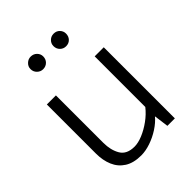

<svg xmlns="http://www.w3.org/2000/svg" viewBox="-206 -810 928 928"><g transform="rotate(-45 258.0 -346.0)"><path d="M389 -486V-140Q367 -112 336 -89.5Q305 -67 273.5 -54Q242 -41 217 -41Q164 -41 143.5 -76Q123 -111 123 -161V-485H61V-149Q61 -103 76.5 -66.5Q92 -30 125 -9Q158 12 210 12Q240 12 274 0.5Q308 -11 339 -31Q370 -51 390 -75L400 0H451V-486ZM169 -618Q188 -618 200.5 -630.5Q213 -643 213 -662Q213 -679 200.5 -691.5Q188 -704 169 -704Q152 -704 139 -691.5Q126 -679 126 -662Q126 -643 139 -630.5Q152 -618 169 -618ZM326 -618Q345 -618 357 -630.5Q369 -643 369 -662Q369 -679 357 -691.5Q345 -704 326 -704Q308 -704 295.5 -691.5Q283 -679 283 -662Q283 -643 295.5 -630.5Q308 -618 326 -618Z"/></g></svg>

Font: Catamaran Thin Light
Style: Regular
Weight: 300
Version: Version 2.000